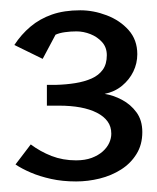

<svg xmlns="http://www.w3.org/2000/svg" viewBox="-20 -743 297 364"><path d="M124.3 -399Q98.4 -399 76.8 -403.8Q55.1 -408.6 38.2 -415.9Q21.2 -423.2 9.4 -431.2L38.3 -469.2Q56.3 -455.7 77.7 -447.3Q99.1 -439 124.2 -439Q141.2 -439 153.9 -443.7Q166.5 -448.5 174.9 -456Q183.2 -463.5 187.1 -472.2Q191 -480.8 191 -489.5Q191 -503.2 183.9 -512.8Q176.9 -522.5 163.6 -529.3Q150.4 -536 132.3 -539.4Q114.1 -542.7 92 -542.7H68.9V-582.1H85.8Q105.3 -582.6 122.7 -585.4Q140.1 -588.2 153.7 -594.2Q167.2 -600.2 174.9 -610.9Q182.5 -621.5 182.5 -638.3Q182.5 -653.3 173.5 -663.2Q164.6 -673.1 151.5 -678.3Q138.3 -683.5 125 -683.5Q113.6 -683.5 103.2 -682Q92.8 -680.6 85.3 -677.2L60.9 -631.4L7.2 -657.7Q20.2 -677.7 37.8 -692.5Q55.3 -707.3 78.4 -715.4Q101.5 -723.5 132.2 -723.5Q157.2 -723.5 182.2 -714Q207.3 -704.5 223.8 -686Q240.3 -667.4 240.3 -640.3Q240.3 -622.9 232.8 -607.4Q225.3 -591.9 211.4 -580.4Q197.4 -568.9 178.4 -565Q194.8 -562.5 211.2 -553.8Q227.7 -545.1 238.7 -530.1Q249.8 -515.1 249.8 -492.6Q249.8 -468.6 238.7 -450.9Q227.7 -433.1 209.5 -421.6Q191.2 -410 169 -404.5Q146.7 -399 124.3 -399Z"/></svg>

Font: Kreon Light
Style: Regular
Weight: 300
Designer: Julia Petretta
Foundry: Julia Petretta and Eli Heuer
Version: Version 2.002